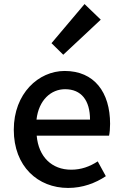

<svg xmlns="http://www.w3.org/2000/svg" viewBox="-20 -914 605 947"><path d="M316 13C388 13 451 -11 502 -45L462 -118C422 -92 380 -77 331 -77C236 -77 170 -140 161 -245H518C521 -258 523 -281 523 -303C523 -459 445 -564 299 -564C170 -564 48 -453 48 -274C48 -93 167 13 316 13ZM160 -324C171 -421 232 -474 301 -474C381 -474 424 -419 424 -324ZM292 -644 477 -817 397 -894 234 -701Z"/></svg>

Font: Noto Sans CJK KR Medium
Style: Regular
Weight: 500
Designer: Ryoko NISHIZUKA (kana & ideographs); Paul D. Hunt (Latin, Greek & Cyrillic); Wenlong ZHANG (bopomofo); Sandoll Communica
Foundry: Adobe Systems Incorporated
Version: Version 1.004;PS 1.004;hotconv 1.0.82;makeotf.lib2.5.63406